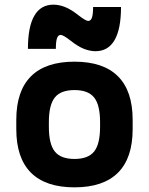

<svg xmlns="http://www.w3.org/2000/svg" viewBox="-20 -795 640 825"><path d="M300 10Q176 10 113 -53Q50 -116 50 -240V-280Q50 -404 113 -467Q176 -530 300 -530Q424 -530 487 -467Q550 -404 550 -280V-240Q550 -116 487 -53Q424 10 300 10ZM300 -112Q359 -112 384.5 -144Q410 -176 410 -250V-270Q410 -344 384.5 -376Q359 -408 300 -408Q241 -408 215.5 -376Q190 -344 190 -270V-250Q190 -176 215.5 -144Q241 -112 300 -112ZM390 -575Q367 -575 341 -585Q315 -595 281 -622Q267 -633 256.5 -639Q246 -645 241 -645Q230 -645 225 -631Q220 -617 220 -585H100Q100 -680 127.5 -727.5Q155 -775 210 -775Q233 -775 259 -765Q285 -755 319 -728Q333 -717 343.5 -711Q354 -705 359 -705Q370 -705 375 -719Q380 -733 380 -765H500Q500 -671 472.5 -623Q445 -575 390 -575Z"/></svg>

Font: M PLUS Code Latin Expanded
Style: Bold
Weight: 700
Width: 7
Designer: Coji Morishita
Foundry: UNDERFOREST DESIGN
Version: Version 1.002; ttfautohint (v1.8.3)